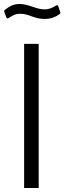

<svg xmlns="http://www.w3.org/2000/svg" viewBox="-20 -943 323 963"><path d="M275 -870C283 -874 284 -877 282 -882L273 -910C270 -918 266 -919 259 -914C242 -904 227 -896 204 -896C160 -896 125 -923 78 -923C45 -923 25 -909 5 -894C0 -889 0 -887 2 -882L11 -858C14 -849 17 -849 24 -853C40 -862 53 -874 82 -874C125 -874 151 -848 203 -848C239 -848 262 -860 275 -870ZM101 -723V0H174V-723Z"/></svg>

Font: United Sans Light
Style: Regular
Weight: 300
Designer: Pablo Impallari, Rodrigo Fuenzalida (Modified by Dan O. Williams)
Version: Version 1.000;PS 001.000;hotconv 1.0.88;makeotf.lib2.5.64775